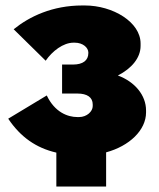

<svg xmlns="http://www.w3.org/2000/svg" viewBox="-20 -554 582 702"><path d="M186 128H368V3C453 -20 514 -78 514 -143V-150C514 -206 473 -255 411 -278C462 -304 494 -343 494 -386V-395C494 -473 393 -534 290 -534H281C172 -534 88 -494 30 -447L147 -332C171 -367 211 -398 249 -398H253C284 -398 303 -379 303 -362V-360C303 -333 283 -318 247 -318H207V-212H263C299 -212 319 -198 319 -172V-166C319 -147 298 -126 269 -126H263C227 -126 180 -144 151 -205L10 -120C55 -53 112 -13 186 4Z"/></svg>

Font: Fixel Display Black
Style: Regular
Weight: 900
Designer: AlfaBravo + MacPaw
Foundry: Kyrylo Tkachov, Marchela Mozhyna, Serhii Makarenko, Maria Weinstein, Zakhar Kryvoshyya
Version: Version 1.211